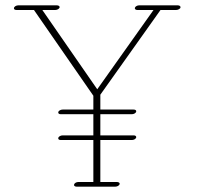

<svg xmlns="http://www.w3.org/2000/svg" viewBox="-20 -697 746 726"><path d="M200.2 -271.5C200.2 -267.6 204.1 -265.1 210 -265.1H333V-185.1H216.8C209.5 -185.1 200.2 -180.7 200.2 -173.8C200.2 -169.9 204.1 -167.5 210 -167.5H333V-8.8H275.9C269 -8.8 262.2 -4.9 260.3 0C258.3 4.9 262.7 8.8 269.5 8.8H416C422.9 8.8 430.2 4.9 432.1 0C434.1 -4.9 429.2 -8.8 422.4 -8.8H359.4V-167.5H478.5C485.8 -167.5 495.1 -171.9 495.1 -178.7C495.1 -182.6 491.2 -185.1 485.4 -185.1H359.4V-265.1H478.5C485.8 -265.1 495.1 -269.5 495.1 -276.4C495.1 -280.3 491.2 -282.7 485.4 -282.7H359.4V-338.9L586.9 -659.2H646C652.8 -659.2 662.6 -663.6 662.6 -669.9C662.6 -673.8 658.2 -676.8 652.3 -676.8H505.9C499 -676.8 492.2 -672.9 490.2 -668C488.3 -663.1 492.7 -659.2 499.5 -659.2H560.5L347.7 -359.4L140.1 -659.2H189C195.8 -659.2 203.1 -663.1 205.1 -668C207 -672.9 202.1 -676.8 195.3 -676.8H48.8C42 -676.8 32.7 -672.4 32.7 -665.5C32.7 -661.6 36.6 -659.2 42.5 -659.2H108.4L333 -335V-282.7H216.8C209.5 -282.7 200.2 -278.3 200.2 -271.5Z"/></svg>

Font: WireWyrm
Style: Light
Weight: 200
Version: Version 001.000